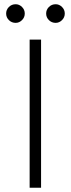

<svg xmlns="http://www.w3.org/2000/svg" viewBox="-20 -887 334 907"><path d="M120 -700H174V0H120ZM9 -823Q9 -841 22 -854Q35 -867 54 -867Q71 -867 84 -854Q97 -841 97 -823Q97 -805 84 -792Q71 -779 54 -779Q35 -779 22 -792Q9 -805 9 -823ZM198 -823Q198 -841 211 -854Q224 -867 243 -867Q260 -867 273 -854Q286 -841 286 -823Q286 -805 273 -792Q260 -779 243 -779Q224 -779 211 -792Q198 -805 198 -823Z"/></svg>

Font: Niramit ExtraLight
Style: Regular
Weight: 200
Designer: Katatrad Aksorn Co.,Ltd.
Foundry: Cadson Demak Co.,Ltd.
Version: Version 1.000; ttfautohint (v1.6)